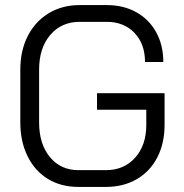

<svg xmlns="http://www.w3.org/2000/svg" viewBox="-20 -728 724 756"><path d="M60 -246V-454Q60 -529 89.5 -586.5Q119 -644 172 -676Q225 -708 294 -708H400Q466 -708 516.5 -680Q567 -652 595 -601Q623 -550 623 -484H551Q551 -555 509.5 -598.5Q468 -642 400 -642H294Q222 -642 178 -590.5Q134 -539 134 -454V-246Q134 -161 176.5 -109.5Q219 -58 289 -58H397Q468 -58 512 -107Q556 -156 556 -236V-296H362V-361H628V-236Q628 -164 599.5 -108.5Q571 -53 518.5 -22.5Q466 8 397 8H289Q220 8 168.5 -23.5Q117 -55 88.5 -113Q60 -171 60 -246Z"/></svg>

Font: Stavian Regular
Style: Regular
Weight: 400
Version: Version 1.000; ttfautohint (v1.6)